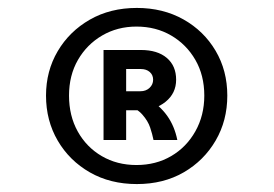

<svg xmlns="http://www.w3.org/2000/svg" viewBox="-20 -758 690 484"><path d="M279 -480V-528H334Q348 -528 357 -536.5Q366 -545 366 -557Q366 -569 357.5 -576.5Q349 -584 335 -584H279V-632H335Q377 -632 400.5 -612Q424 -592 424 -557Q424 -523 397.5 -501.5Q371 -480 332 -480ZM241 -405V-632H298V-405ZM367 -405Q364 -420 358.5 -436.5Q353 -453 339 -469Q325 -485 297 -495L351 -512Q383 -492 401.5 -466Q420 -440 427 -405ZM325 -294Q258 -294 206.5 -323.5Q155 -353 125.5 -403.5Q96 -454 96 -517Q96 -579 125.5 -629Q155 -679 206.5 -708.5Q258 -738 325 -738Q391 -738 442.5 -709Q494 -680 523.5 -630Q553 -580 553 -517Q553 -454 523.5 -403.5Q494 -353 443 -323.5Q392 -294 325 -294ZM324 -342Q373 -342 411.5 -364.5Q450 -387 472.5 -427Q495 -467 495 -517Q495 -568 472.5 -607Q450 -646 411.5 -668.5Q373 -691 324 -691Q276 -691 237.5 -668.5Q199 -646 176.5 -607Q154 -568 154 -517Q154 -466 176 -426.5Q198 -387 236.5 -364.5Q275 -342 324 -342Z"/></svg>

Font: Azeret Mono Thin Medium
Style: Regular
Weight: 500
Version: Version 1.002